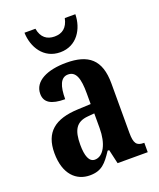

<svg xmlns="http://www.w3.org/2000/svg" viewBox="-142 -843 777 940"><g transform="rotate(-20 246.5 -373.0)"><path d="M233 -606C320 -606 364 -681 365 -756H310C300 -708 273 -688 233 -688C194 -688 165 -708 157 -756H100C102 -681 146 -606 233 -606ZM163 10C225 10 249 -20 285 -74H293L310 0H467V-49H464C427 -49 415 -65 415 -120V-377C415 -502 356 -548 241 -548C144 -548 70 -515 70 -448C70 -403 104 -382 176 -382C176 -450 191 -491 230 -491C272 -491 285 -449 285 -373V-317L218 -314C96 -309 36 -260 36 -152C36 -41 93 10 163 10ZM212 -54C182 -54 169 -89 169 -147C169 -222 189 -260 252 -265L286 -268V-191C286 -111 257 -54 212 -54Z"/></g></svg>

Font: Noto Serif Tamil ExtraCondensed
Style: Bold Italic
Weight: 700
Width: 2
Italic angle: -12°
Designer: Indian Type Foundry, Tom Grace, and the Monotype Design Team
Foundry: Monotype Imaging Inc.
Version: Version 2.003